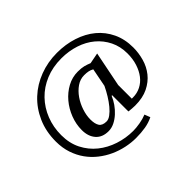

<svg xmlns="http://www.w3.org/2000/svg" viewBox="-181 -1002 1473 1473"><g transform="rotate(-45 555.5 -266.0)"><path d="M792 -490 704 -473C686.7 -480.3 669.7 -486.2 653 -490.5C636.3 -494.8 614.7 -497 588 -497C548 -497 510.2 -487.3 474.5 -468C438.8 -448.7 407.5 -423 380.5 -391C353.5 -359 332.2 -322.7 316.5 -282C300.8 -241.3 293 -200 293 -158C293 -112 305.2 -75.2 329.5 -47.5C353.8 -19.8 388.3 -6 433 -6C455 -6 476.5 -11.2 497.5 -21.5C518.5 -31.8 538.3 -45.5 557 -62.5C575.7 -79.5 592.2 -98.3 606.5 -119C620.8 -139.7 632.3 -160.7 641 -182H647V-6C659.7 -4.7 671.5 -3.5 682.5 -2.5C693.5 -1.5 704.7 -1 716 -1C771.3 -1 818.3 -10.5 857 -29.5C895.7 -48.5 927.2 -73.3 951.5 -104C975.8 -134.7 993.5 -169.5 1004.5 -208.5C1015.5 -247.5 1021 -286.7 1021 -326C1021 -386.7 1009.7 -440.8 987 -488.5C964.3 -536.2 933.2 -576.5 893.5 -609.5C853.8 -642.5 806.8 -667.8 752.5 -685.5C698.2 -703.2 639.7 -712 577 -712C511 -712 448.5 -700.8 389.5 -678.5C330.5 -656.2 278.8 -624.3 234.5 -583C190.2 -541.7 155 -491.7 129 -433C103 -374.3 90 -308.7 90 -236C90 -190 96.5 -147.7 109.5 -109C122.5 -70.3 140 -35.7 162 -5C184 25.7 209.8 52.7 239.5 76C269.2 99.3 300.8 118.7 334.5 134C368.2 149.3 403 160.8 439 168.5C475 176.2 510 180 544 180C582 180 616.7 177.3 648 172C679.3 166.7 708.3 157.3 735 144L717 98C694.3 107.3 669.2 114.3 641.5 119C613.8 123.7 589.3 126 568 126C515.3 126 464.2 117.8 414.5 101.5C364.8 85.2 320.7 61.5 282 30.5C243.3 -0.5 212.3 -38.8 189 -84.5C165.7 -130.2 154 -182.7 154 -242C154 -300 164 -354.3 184 -405C204 -455.7 232.2 -499.8 268.5 -537.5C304.8 -575.2 348.7 -604.7 400 -626C451.3 -647.3 508.7 -658 572 -658C624.7 -658 674.5 -650.3 721.5 -635C768.5 -619.7 809.3 -597.5 844 -568.5C878.7 -539.5 906.2 -504.5 926.5 -463.5C946.8 -422.5 957 -376.7 957 -326C957 -286 951.7 -249.5 941 -216.5C930.3 -183.5 915.8 -155.2 897.5 -131.5C879.2 -107.8 857.2 -89.5 831.5 -76.5C805.8 -63.5 778 -57 748 -57H735V-205ZM685 -425 656 -275C644 -249.7 630.5 -224.8 615.5 -200.5C600.5 -176.2 585 -154.3 569 -135C553 -115.7 536.8 -100 520.5 -88C504.2 -76 489 -70 475 -70C445 -70 424.5 -78.5 413.5 -95.5C402.5 -112.5 397 -137 397 -169C397 -198.3 402.3 -229.2 413 -261.5C423.7 -293.8 438.3 -323.5 457 -350.5C475.7 -377.5 497.5 -399.7 522.5 -417C547.5 -434.3 574.3 -443 603 -443C621 -443 636.3 -441.7 649 -439C661.7 -436.3 673.7 -431.7 685 -425Z"/></g></svg>

Font: PT Serif Caption
Style: Italic
Weight: 400
Italic angle: -12°
Designer: A.Korolkova, O.Umpeleva, V.Yefimov
Foundry: ParaType Ltd
Version: Version 1.000W OFL